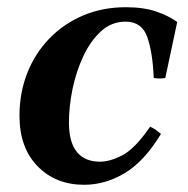

<svg xmlns="http://www.w3.org/2000/svg" viewBox="-20 -496 521 532"><path d="M213 16Q134 16 84 -35.5Q34 -87 34 -175Q34 -239 55.5 -293.5Q77 -348 116.5 -389Q156 -430 210 -453Q264 -476 329 -476Q378 -476 413 -464Q448 -452 471 -435L438 -280Q422 -277 406 -280Q403 -351 388 -393.5Q373 -436 328 -436Q289 -436 260 -409.5Q231 -383 211 -340.5Q191 -298 181 -249.5Q171 -201 171 -157Q171 -102 193 -75Q215 -48 257 -48Q285 -48 319.5 -66Q354 -84 396 -145Q405 -141 412 -136Q419 -131 426 -125Q380 -49 326 -16.5Q272 16 213 16Z"/></svg>

Font: Poltawski Nowy
Style: Bold Italic
Weight: 700
Italic angle: -12°
Designer: Adam Pótawski, Mateusz Machalski, Borys Kosmynka, Ania Wieluska
Foundry: Capitalics.wtf
Version: Version 1.001;gftools[0.9.25]